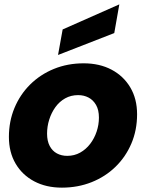

<svg xmlns="http://www.w3.org/2000/svg" viewBox="-20 -858 677 886"><path d="M265.6 7.9Q192.9 7.9 137.8 -21.3Q82.7 -50.5 51.9 -103.1Q21.1 -155.6 21.1 -226.2Q21.1 -298.3 46.9 -360.1Q72.7 -421.9 119.2 -468.1Q165.8 -514.3 228.9 -540.1Q292.1 -565.8 366.2 -565.8Q439.3 -565.8 494.6 -536.6Q550 -507.3 581.3 -454.5Q612.6 -401.8 612.6 -330.7Q612.6 -257.6 586.3 -195.8Q560 -134 513 -88.3Q465.9 -42.5 402.6 -17.3Q339.2 7.9 265.6 7.9ZM290.2 -138.8Q323.1 -138.8 350 -153.8Q376.9 -168.9 396.2 -194.2Q415.5 -219.5 426 -251Q436.5 -282.5 436.5 -315.2Q436.5 -350.6 423.3 -373.6Q410.1 -396.6 388.6 -407.8Q367.1 -419.1 340.7 -419.1Q307.3 -419.1 280.6 -404.1Q253.9 -389 235.5 -363.4Q217.2 -337.9 207.2 -306.2Q197.2 -274.5 197.2 -241.2Q197.2 -207.4 209.4 -184.3Q221.6 -161.3 242.7 -150Q263.7 -138.8 290.2 -138.8ZM269.1 -722.1 530.6 -837.8 507.3 -705.4 247.8 -604.3Z"/></svg>

Font: Poppins Variable
Style: Italic
Weight: 100
Italic angle: -10°
Designer: Jonny Pinhorn
Foundry: Indian Type Foundry
Version: Version 6.000